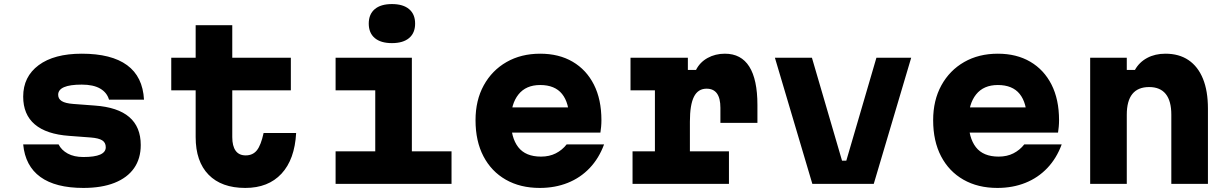

<svg xmlns="http://www.w3.org/2000/svg" viewBox="-20 -904 6040 944"><path d="M268 -194Q282 -166 313 -149Q344 -132 390 -132Q445 -132 472.5 -144Q500 -156 500 -180Q500 -203 482.5 -214Q465 -225 426 -228L320 -236Q208 -244 151 -292.5Q94 -341 94 -429Q94 -527 170 -583.5Q246 -640 382 -640Q528 -640 605 -583.5Q682 -527 688 -414H516Q506 -449 472.5 -468.5Q439 -488 382 -488Q324 -488 295 -475.5Q266 -463 266 -438Q266 -418 283.5 -407Q301 -396 340 -393L446 -385Q559 -377 615.5 -328.5Q672 -280 672 -191Q672 -124 639 -77Q606 -30 543 -5Q480 20 390 20Q253 20 178.5 -34Q104 -88 94 -194Z M1122 -780V-620H1410V-460H1122V-230Q1122 -186 1138.5 -163Q1155 -140 1188 -140Q1223 -140 1243 -165Q1263 -190 1276 -250H1436Q1429 -120 1364 -50Q1299 20 1186 20Q1069 20 1005.5 -45Q942 -110 942 -230V-460H822V-620H942V-780Z M1630 -620H2005V-160H2200V0H1630V-160H1825V-460H1630ZM1907 -692Q1852 -692 1822.5 -717Q1793 -742 1793 -788Q1793 -834 1822.5 -859Q1852 -884 1907 -884Q1962 -884 1991.5 -859Q2021 -834 2021 -788Q2021 -742 1991.5 -717Q1962 -692 1907 -692Z M2465 -376H2833L2779 -313Q2779 -398 2743.5 -442Q2708 -486 2636 -486Q2566 -486 2529 -439.5Q2492 -393 2492 -313Q2492 -227 2528 -180.5Q2564 -134 2640 -134Q2681 -134 2712.5 -150Q2744 -166 2766 -194H2950Q2925 -126 2879.5 -78Q2834 -30 2771.5 -5Q2709 20 2634 20Q2538 20 2467 -20.5Q2396 -61 2357 -135.5Q2318 -210 2318 -313Q2318 -411 2358.5 -484.5Q2399 -558 2470.5 -599Q2542 -640 2636 -640Q2728 -640 2795.5 -600.5Q2863 -561 2900 -488Q2937 -415 2937 -313Q2937 -297 2935.5 -280.5Q2934 -264 2932 -252H2465Z M3080 -620H3362V-560H3402Q3421 -598 3459 -619Q3497 -640 3544 -640Q3624 -640 3664 -576.5Q3704 -513 3704 -388V-300H3522V-374Q3522 -468 3454 -468Q3412 -468 3392 -428.5Q3372 -389 3372 -306V-160H3564V0H3090V-160H3200V-460H3080Z M3790 -620H3972L4120 -114H4141L4289 -620H4460L4276 0H3974Z M4715 -376H5083L5029 -313Q5029 -398 4993.5 -442Q4958 -486 4886 -486Q4816 -486 4779 -439.5Q4742 -393 4742 -313Q4742 -227 4778 -180.5Q4814 -134 4890 -134Q4931 -134 4962.5 -150Q4994 -166 5016 -194H5200Q5175 -126 5129.5 -78Q5084 -30 5021.5 -5Q4959 20 4884 20Q4788 20 4717 -20.5Q4646 -61 4607 -135.5Q4568 -210 4568 -313Q4568 -411 4608.5 -484.5Q4649 -558 4720.5 -599Q4792 -640 4886 -640Q4978 -640 5045.5 -600.5Q5113 -561 5150 -488Q5187 -415 5187 -313Q5187 -297 5185.5 -280.5Q5184 -264 5182 -252H4715Z M5340 0V-620H5520V-560H5560Q5581 -598 5620 -619Q5659 -640 5710 -640Q5777 -640 5823.5 -608.5Q5870 -577 5894.5 -517Q5919 -457 5919 -370V0H5739V-340Q5739 -408 5711.5 -442Q5684 -476 5630 -476Q5575 -476 5547.5 -442Q5520 -408 5520 -340V0Z"/></svg>

Font: Martian Mono SemiExpanded ExtraBold
Style: Regular
Weight: 800
Width: 6
Designer: Roman Shamin
Foundry: Evil Martians
Version: Version 1.000